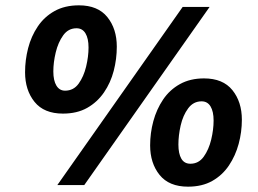

<svg xmlns="http://www.w3.org/2000/svg" viewBox="-20 -694 968 720"><path d="M216 -268Q145 -268 109.5 -312Q74 -356 74 -423Q74 -469 85.5 -513.5Q97 -558 121.5 -594.5Q146 -631 184.5 -652.5Q223 -674 276 -674Q347 -674 382.5 -630Q418 -586 418 -519Q418 -473 406.5 -428.5Q395 -384 370 -347.5Q345 -311 307 -289.5Q269 -268 216 -268ZM195 0 665 -668H766L296 0ZM224 -354Q256 -354 275 -380.5Q294 -407 303 -444.5Q312 -482 312 -516Q312 -550 300.5 -569Q289 -588 267 -588Q236 -588 217 -561.5Q198 -535 189 -497.5Q180 -460 180 -426Q180 -392 191.5 -373Q203 -354 224 -354ZM685 6Q614 6 578.5 -38Q543 -82 543 -149Q543 -195 555 -239.5Q567 -284 591.5 -320.5Q616 -357 654.5 -378.5Q693 -400 745 -400Q816 -400 851.5 -356Q887 -312 887 -245Q887 -199 875 -154.5Q863 -110 838.5 -73.5Q814 -37 776 -15.5Q738 6 685 6ZM694 -80Q725 -80 744 -106.5Q763 -133 772 -170.5Q781 -208 781 -242Q781 -276 769.5 -295Q758 -314 736 -314Q705 -314 685.5 -287.5Q666 -261 657.5 -223.5Q649 -186 649 -152Q649 -118 660 -99Q671 -80 694 -80Z"/></svg>

Font: Gantari
Style: Bold Italic
Weight: 700
Italic angle: -10°
Designer: Anugrah Pasau
Foundry: Lafontype
Version: Version 1.000; ttfautohint (v1.8.4.7-5d5b)